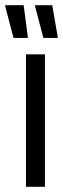

<svg xmlns="http://www.w3.org/2000/svg" viewBox="-61 -719 242 739"><path d="M39 0V-510H112V0ZM-9 -573 -41 -695V-699H30L46 -578V-573ZM106 -573 74 -695V-699H140L161 -578V-573Z"/></svg>

Font: Saira Ultra Condensed Medium
Style: Regular
Weight: 500
Width: 1
Designer: Hector Gatti with collaboration of the Omnibus-Type team
Foundry: Omnibus-Type
Version: Version 1.001; ttfautohint (v1.8)